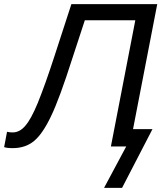

<svg xmlns="http://www.w3.org/2000/svg" viewBox="-73 -708 780 928"><path d="M463 0 581 -610H337L278 -430Q214 -229 173 -145Q133 -61 91.5 -26.5Q50 8 -12 8Q-40 8 -53 3L-39 -71Q-28 -68 -12 -68Q23 -68 50 -101Q77 -132 109 -209Q146 -300 191 -439L272 -688H687L570 -84H664L517 200H430L537 0Z"/></svg>

Font: Libra Sans
Style: Italic
Weight: 400
Italic angle: -12°
Foundry: Context Ltd
Version: Version 1.002